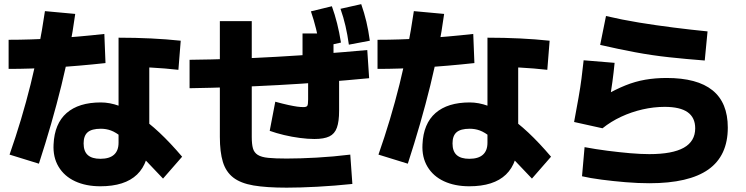

<svg xmlns="http://www.w3.org/2000/svg" viewBox="-20 -872 3560 916"><path d="M235.6 -183.3Q240 -282.2 297.8 -332.8Q355.6 -383.3 461.1 -383.3Q503.3 -383.3 547.8 -367.2Q592.2 -351.1 640.6 -319.4Q688.9 -287.8 740.6 -239.4Q792.2 -191.1 848.9 -124.4L757.8 -20Q685.6 -96.7 639.4 -144.4Q593.3 -192.2 562.8 -216.7Q532.2 -241.1 509.4 -249.4Q486.7 -257.8 461.1 -257.8Q417.8 -257.8 398.3 -241.1Q378.9 -224.4 378.9 -187.8Q378.9 -150 398.9 -132.2Q418.9 -114.4 458.9 -114.4Q502.2 -114.4 523.9 -133.9Q545.6 -153.3 545.6 -191.1V-692.2Q706.7 -692.2 842.2 -677.8L831.1 -538.9Q704.4 -553.3 561.1 -553.3L692.2 -654.4V-208.9Q692.2 -95.6 633.9 -39.4Q575.6 16.7 458.9 16.7Q390 16.7 338.3 -7.2Q286.7 -31.1 259.4 -76.7Q232.2 -122.2 235.6 -183.3ZM25.6 -134.4Q84.4 -302.2 126.1 -470Q167.8 -637.8 194.4 -818.9L338.9 -805.6Q316.7 -642.2 272.8 -463.9Q228.9 -285.6 165.6 -91.1ZM21.1 -682.2Q228.9 -682.2 477.8 -710L483.3 -571.1Q228.9 -543.3 21.1 -543.3Z M1028.9 -218.9V-771.1H1181.1V-218.9Q1181.1 -184.4 1186.7 -164.4Q1192.2 -144.4 1209.4 -133.3Q1226.7 -122.2 1260 -118.9Q1293.3 -115.6 1347.8 -115.6Q1410 -115.6 1490 -120Q1570 -124.4 1651.1 -134.4L1661.1 5.6Q1577.8 14.4 1493.9 18.9Q1410 23.3 1347.8 23.3Q1251.1 23.3 1189.4 12.8Q1127.8 2.2 1092.8 -25Q1057.8 -52.2 1043.3 -99.4Q1028.9 -146.7 1028.9 -218.9ZM1266.7 -247.8 1293.3 -386.7Q1330 -376.7 1355.6 -371.1Q1381.1 -365.6 1397.8 -363.3Q1414.4 -361.1 1427.8 -361.1Q1442.2 -361.1 1446.1 -367.2Q1450 -373.3 1450 -397.8V-575.6H1423.3V-712.2H1571.1V-575.6H1597.8V-343.3Q1597.8 -292.2 1587.2 -262.8Q1576.7 -233.3 1551.1 -221.1Q1525.6 -208.9 1480 -208.9Q1448.9 -208.9 1410.6 -213.9Q1372.2 -218.9 1335 -227.8Q1297.8 -236.7 1266.7 -247.8ZM1506.7 -646.7Q1497.8 -693.3 1487.8 -734.4Q1477.8 -775.6 1463.3 -817.8L1563.3 -842.2Q1577.8 -802.2 1588.3 -760Q1598.9 -717.8 1606.7 -668.9ZM1644.4 -658.9Q1637.8 -706.7 1628.3 -747.8Q1618.9 -788.9 1604.4 -830L1703.3 -852.2Q1717.8 -811.1 1727.8 -768.9Q1737.8 -726.7 1744.4 -677.8ZM884.4 -586.7Q1088.9 -588.9 1301.1 -601.1Q1513.3 -613.3 1732.2 -633.3L1741.1 -498.9Q1522.2 -477.8 1307.2 -466.1Q1092.2 -454.4 884.4 -451.1Z M1995.6 -183.3Q2000 -282.2 2057.8 -332.8Q2115.6 -383.3 2221.1 -383.3Q2263.3 -383.3 2307.8 -367.2Q2352.2 -351.1 2400.6 -319.4Q2448.9 -287.8 2500.6 -239.4Q2552.2 -191.1 2608.9 -124.4L2517.8 -20Q2445.6 -96.7 2399.4 -144.4Q2353.3 -192.2 2322.8 -216.7Q2292.2 -241.1 2269.4 -249.4Q2246.7 -257.8 2221.1 -257.8Q2177.8 -257.8 2158.3 -241.1Q2138.9 -224.4 2138.9 -187.8Q2138.9 -150 2158.9 -132.2Q2178.9 -114.4 2218.9 -114.4Q2262.2 -114.4 2283.9 -133.9Q2305.6 -153.3 2305.6 -191.1V-692.2Q2466.7 -692.2 2602.2 -677.8L2591.1 -538.9Q2464.4 -553.3 2321.1 -553.3L2452.2 -654.4V-208.9Q2452.2 -95.6 2393.9 -39.4Q2335.6 16.7 2218.9 16.7Q2150 16.7 2098.3 -7.2Q2046.7 -31.1 2019.4 -76.7Q1992.2 -122.2 1995.6 -183.3ZM1785.6 -134.4Q1844.4 -302.2 1886.1 -470Q1927.8 -637.8 1954.4 -818.9L2098.9 -805.6Q2076.7 -642.2 2032.8 -463.9Q1988.9 -285.6 1925.6 -91.1ZM1781.1 -682.2Q1988.9 -682.2 2237.8 -710L2243.3 -571.1Q1988.9 -543.3 1781.1 -543.3Z M2756.7 -31.1 2768.9 -170Q2822.2 -160 2878.3 -152.8Q2934.4 -145.6 2986.1 -141.1Q3037.8 -136.7 3077.8 -136.7Q3187.8 -136.7 3242.2 -167.2Q3296.7 -197.8 3296.7 -260Q3296.7 -311.1 3260.6 -336.7Q3224.4 -362.2 3151.1 -362.2Q3098.9 -362.2 3045.6 -350Q2992.2 -337.8 2943.3 -315Q2894.4 -292.2 2854.4 -260L2718.9 -290Q2731.1 -355.6 2740 -405.6Q2748.9 -455.6 2754.4 -498.9Q2760 -542.2 2764.4 -584.4L2912.2 -572.2Q2907.8 -526.7 2901.7 -481.7Q2895.6 -436.7 2887.8 -387.8L2866.7 -416.7Q2916.7 -445.6 2963.3 -464.4Q3010 -483.3 3058.3 -491.7Q3106.7 -500 3160 -500Q3306.7 -500 3379.4 -441.1Q3452.2 -382.2 3452.2 -263.3Q3452.2 -128.9 3359.4 -63.3Q3266.7 2.2 3077.8 2.2Q3024.4 2.2 2964.4 -2.8Q2904.4 -7.8 2849.4 -15Q2794.4 -22.2 2756.7 -31.1ZM3342.2 -583.3Q3254.4 -590 3172.2 -598.9Q3090 -607.8 3010 -622.8Q2930 -637.8 2843.3 -657.8L2871.1 -795.6Q2946.7 -777.8 3028.3 -764.4Q3110 -751.1 3193.3 -740.6Q3276.7 -730 3355.6 -722.2Z"/></svg>

Font: Paperlogy 8 ExtraBold
Style: Regular
Weight: 800
Designer: redesigned by Lee Juim, glyphs from Gmarket Sans & Montserrat
Foundry: PT&
Version: Version 1.001